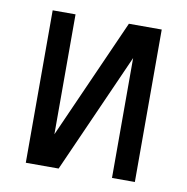

<svg xmlns="http://www.w3.org/2000/svg" viewBox="-65 -583 629 645"><g transform="rotate(10 250.0 -260.0)"><path d="M64 0V-520H142V-111L324 -520H436V0H358V-409L176 0Z"/></g></svg>

Font: Iosevka Algr
Style: Regular
Weight: 400
Monospace: yes
Designer: Belleve Invis
Foundry: Belleve Invis
Version: Version 26.0.2; ttfautohint (v1.8.3)